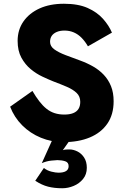

<svg xmlns="http://www.w3.org/2000/svg" viewBox="-20 -736 665 1024"><path d="M153 -251 34 -167Q56 -110 98.5 -67.5Q141 -25 198 -1.5Q255 22 319 22Q399 22 459 -3Q519 -28 552.5 -76.5Q586 -125 586 -196Q586 -242 572 -276.5Q558 -311 533.5 -337Q509 -363 476.5 -381.5Q444 -400 408 -413Q367 -428 330 -442Q293 -456 270 -472.5Q247 -489 247 -513Q247 -532 256 -545Q265 -558 282.5 -565.5Q300 -573 324 -573Q351 -573 374 -563Q397 -553 415.5 -534Q434 -515 449 -489L577 -562Q561 -600 529.5 -635.5Q498 -671 447.5 -693.5Q397 -716 321 -716Q246 -716 191 -691Q136 -666 105 -621.5Q74 -577 74 -518Q74 -465 94 -428.5Q114 -392 143.5 -367.5Q173 -343 206 -327.5Q239 -312 264 -302Q304 -287 336.5 -273Q369 -259 388.5 -240.5Q408 -222 408 -193Q408 -170 398.5 -155Q389 -140 370 -132.5Q351 -125 323 -125Q295 -125 271.5 -132.5Q248 -140 228 -156Q208 -172 189.5 -196Q171 -220 153 -251ZM291 -61 203 134Q229 123 254 120.5Q279 118 286 118Q309 118 327.5 124Q346 130 346 150Q346 168 332 176.5Q318 185 292 185Q277 185 254.5 179.5Q232 174 214 160L168 228Q203 251 236.5 259.5Q270 268 312 268Q343 268 373 255.5Q403 243 423 218.5Q443 194 443 159Q443 126 428.5 104Q414 82 392.5 71.5Q371 61 351 61Q341 61 332 61.5Q323 62 315 65L401 -57Z"/></svg>

Font: Glinicke Jost Bold
Style: Bold
Weight: 700
Version: Version 3.710